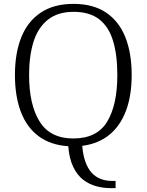

<svg xmlns="http://www.w3.org/2000/svg" viewBox="-20 -745 757 990"><path d="M549 225Q512 225 475.5 215Q439 205 408.5 181.5Q378 158 357.5 115.5Q337 73 332 9Q241 3 179.5 -42.5Q118 -88 87.5 -168.5Q57 -249 57 -359Q57 -470 89.5 -552Q122 -634 189.5 -679.5Q257 -725 359 -725Q460 -725 526.5 -680.5Q593 -636 626 -554Q659 -472 659 -358Q659 -253 630 -175Q601 -97 544.5 -50.5Q488 -4 404 7Q408 55 420.5 89.5Q433 124 452.5 145.5Q472 167 499 177.5Q526 188 560 188H576V225ZM358 -31Q480 -31 532.5 -117.5Q585 -204 585 -358Q585 -461 563 -534Q541 -607 491.5 -645.5Q442 -684 359 -684Q278 -684 227 -643.5Q176 -603 153 -530Q130 -457 130 -358Q130 -205 184.5 -118Q239 -31 358 -31Z"/></svg>

Font: Noto Serif Kannada Light
Style: Regular
Weight: 300
Version: Version 2.003